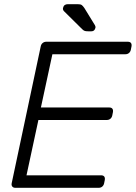

<svg xmlns="http://www.w3.org/2000/svg" viewBox="-20 -900 651 920"><path d="M54 0Q44 0 39 -6Q34 -12 36 -22L175 -677Q177 -688 184.5 -694Q192 -700 202 -700H592Q603 -700 607.5 -694Q612 -688 610 -677L607 -662Q605 -652 598 -646Q591 -640 580 -640H231L176 -385H503Q514 -385 518.5 -379Q523 -373 521 -362L518 -347Q516 -337 509 -331Q502 -325 491 -325H164L107 -60H464Q475 -60 479.5 -54Q484 -48 482 -37L479 -22Q477 -12 470 -6Q463 0 452 0ZM403 -750Q393 -750 387 -751.5Q381 -753 374 -760L287 -846Q280 -853 282 -862Q286 -880 305 -880H351Q366 -880 371.5 -876Q377 -872 384 -862L435 -779Q439 -772 437 -766Q433 -750 418 -750Z"/></svg>

Font: Rubik Light Light
Style: Italic
Weight: 300
Italic angle: -12°
Version: Version 2.104